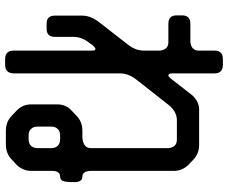

<svg xmlns="http://www.w3.org/2000/svg" viewBox="-92 -716 911 768"><g transform="rotate(90 364.0 -331.5)"><path d="M160 -246Q171 -257 174 -257Q177 -257 179 -256Q182 -255 182 -239V70Q182 104 216 104H239Q272 104 273 70V-355Q273 -386 294 -416L404 -556Q430 -583 460 -583H538Q569 -583 572 -549V-239Q572 -207 527 -205H502Q466 -205 442 -181L422 -162Q397 -140 397 -104V0Q397 34 422 58L442 77Q466 101 502 101H558Q594 101 618 77L639 58Q663 32 663 0V-83Q663 -116 686 -116Q697 -116 703 -126Q708 -136 708 -172Q708 -205 686 -205Q664 -205 663 -239V-571Q663 -604 639 -629L619 -648Q594 -672 560 -672H417Q387 -672 361 -645L294 -559Q285 -549 281 -549Q273 -549 273 -566V-734Q273 -767 238 -767H216Q182 -767 182 -734V-671Q182 -641 148 -637H75Q41 -637 41 -604V-582Q41 -549 75 -549H148Q178 -549 182 -515V-451Q182 -419 160 -390L63 -265Q42 -235 42 -204V-95Q42 -62 74 -62H95Q127 -62 127 -95V-170Q127 -201 149 -230ZM521 10Q505 10 495.5 0.5Q486 -9 486 -25V-81Q486 -97 495.5 -106.5Q505 -116 521 -116H537Q553 -116 562.5 -106.5Q572 -97 572 -81V-25Q572 -9 562.5 0.5Q553 10 537 10Z"/></g></svg>

Font: WDXL Lubrifont TC
Style: Regular
Weight: 400
Designer: [WDXL Lubrifont] Copyright 2020-2022 (c) NightFurySL2001, Skr-ZERO; [ZCOOL QingKe HuangYou] Copyright 2018-2022 (c) The 
Version: Version 2.001;hotconv 1.1.1;makeotfexe 2.6.0